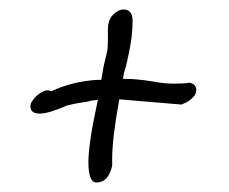

<svg xmlns="http://www.w3.org/2000/svg" viewBox="-20 -530 481 404"><path d="M166 -189Q166 -229 186 -320L171 -318Q166 -316 150 -314Q137 -312 121 -308Q82 -291 64 -291Q44 -291 44 -306Q44 -313 47 -316Q53 -326 63 -333Q73 -340 80 -340Q84 -340 88 -338Q133 -359 185 -362H193Q194 -369 198 -390L205 -420Q207 -426 207 -446V-468Q207 -495 227 -506Q233 -510 240 -510Q259 -510 259 -486Q259 -455 251 -417L245 -390Q240 -376 239 -364H246Q266 -364 299 -359Q324 -354 346 -354Q368 -354 379 -356Q393 -353 393 -340Q393 -327 373 -315L362 -310L231 -321Q216 -239 216 -195V-181Q208 -146 183 -146Q166 -146 166 -189Z"/></svg>

Font: Bad Script
Style: Regular
Weight: 400
Italic angle: -10°
Designer: Roman Shchyukin (Gaslight Type Foundry), Cyreal (Charset Expansion)
Foundry: Gaslight
Version: Version 2.000